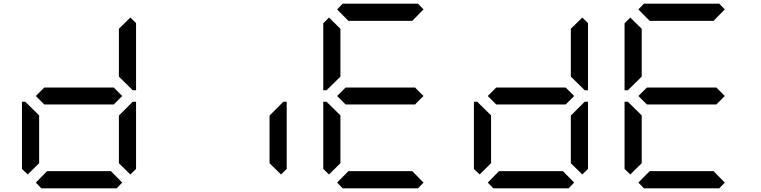

<svg xmlns="http://www.w3.org/2000/svg" viewBox="-20 -1020 4120 1040"><path d="M130 -75 99 -105V-469H117L130 -456L192 -395V-136ZM596 -546 642 -500 596 -454H220L174 -500L220 -546ZM686 -925 717 -895V-531H699L686 -544L624 -605V-864ZM642 -31 612 0H204L174 -31L235 -93H581ZM686 -456 699 -469H717V-105L686 -75L624 -136V-394Z M1502 -456 1515 -469H1533V-105L1502 -75L1440 -136V-394Z M1762 -75 1731 -105V-469H1749L1762 -456L1824 -395V-136ZM1762 -544 1749 -531H1731V-894L1762 -925L1824 -864V-605ZM1806 -969 1836 -1000H2244L2274 -969L2213 -907H1867ZM2228 -546 2274 -500 2228 -454H1852L1806 -500L1852 -546ZM2274 -31 2244 0H1836L1806 -31L1867 -93H2213Z M2578 -75 2547 -105V-469H2565L2578 -456L2640 -395V-136ZM3044 -546 3090 -500 3044 -454H2668L2622 -500L2668 -546ZM3134 -925 3165 -895V-531H3147L3134 -544L3072 -605V-864ZM3090 -31 3060 0H2652L2622 -31L2683 -93H3029ZM3134 -456 3147 -469H3165V-105L3134 -75L3072 -136V-394Z M3394 -75 3363 -105V-469H3381L3394 -456L3456 -395V-136ZM3394 -544 3381 -531H3363V-894L3394 -925L3456 -864V-605ZM3438 -969 3468 -1000H3876L3906 -969L3845 -907H3499ZM3860 -546 3906 -500 3860 -454H3484L3438 -500L3484 -546ZM3906 -31 3876 0H3468L3438 -31L3499 -93H3845Z"/></svg>

Font: DSEG7 Classic Mini
Style: Regular
Weight: 400
Designer: Keshikan(Twitter:@keshinomi_88pro)
Version: Version 0.46